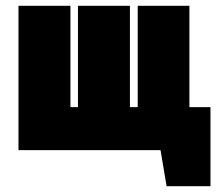

<svg xmlns="http://www.w3.org/2000/svg" viewBox="-20 -520 766 665"><path d="M505 -149V0H536L557 125H709V-149ZM457 -500V-149H430V-500H250V-149H224V-500H44V0H636V-500Z"/></svg>

Font: Advent Pro Black
Style: Regular
Weight: 900
Version: Version 3.000